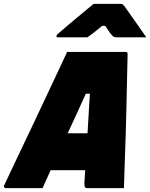

<svg xmlns="http://www.w3.org/2000/svg" viewBox="-69 -967 772 987"><path d="M150 0H-38Q-44 0 -47.5 -4Q-51 -8 -47 -15Q-38 -34 -19 -75Q0 -116 26.5 -171Q53 -226 82.5 -288.5Q112 -351 142 -414.5Q172 -478 198.5 -534.5Q225 -591 245.5 -634.5Q266 -678 276 -700H578Q587 -700 587 -689Q584 -555 581 -419.5Q578 -284 573 -150Q572 -114 570.5 -76.5Q569 -39 568 0H376Q371 0 367.5 -5.5Q364 -11 365 -30Q367 -60 369 -92H191Q181 -69 170.5 -46Q160 -23 150 0ZM372 -485Q349 -434 326 -383.5Q303 -333 279 -282H381Q384 -339 387.5 -394Q391 -449 393 -485ZM412 -947H551Q559 -947 563 -943.5Q567 -940 576 -928Q583 -918 602 -891Q621 -864 643.5 -832Q666 -800 683 -775H534Q523 -775 518 -777Q513 -779 508 -784Q503 -789 494.5 -800.5Q486 -812 472 -834H456Q430 -812 413 -799Q396 -786 380 -775H230Q219 -775 221 -783Q223 -787 226.5 -791Q230 -795 246 -808Q260 -820 282.5 -839Q305 -858 330 -879Q355 -900 377.5 -918.5Q400 -937 412 -947Z"/></svg>

Font: Recursive Sn Lnr St XBk
Style: Italic
Weight: 1000
Italic angle: -15°
Version: Version 1.079;hotconv 1.0.112;makeotfexe 2.5.65598; ttfautoh